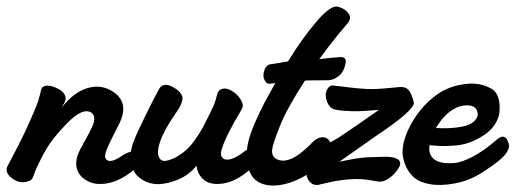

<svg xmlns="http://www.w3.org/2000/svg" viewBox="-96 -562 1591 591"><path d="M272.9 -78.1Q292 -91.8 306.6 -95Q321.3 -98.1 327.6 -92.3Q334 -86.4 335 -76.9Q335.9 -67.4 328.4 -54.7Q320.8 -42 307.1 -32.2Q254.4 8.3 202.1 3.9Q186.5 2.4 172.1 -5.6Q157.7 -13.7 149.9 -23.9Q139.6 -38.1 138.7 -53.7Q137.7 -69.3 143.3 -84.7Q148.9 -100.1 161.1 -121.1Q189 -170.4 192.9 -186Q197.3 -203.6 188 -212.9Q181.2 -219.2 171.9 -219.5Q162.6 -219.7 153.8 -215.8Q145 -211.9 135.3 -204.6Q125.5 -197.3 118.7 -190.7Q111.8 -184.1 105 -176.8Q74.2 -144.5 57.1 -119.6Q40 -94.7 22 -56.2Q17.1 -46.9 12.9 -36.4Q8.8 -25.9 7.1 -20.5Q5.4 -15.1 2 -10.7Q-1.5 -6.3 -6.8 -4.9Q-32.7 5.4 -56.9 -11.7Q-81.1 -28.8 -74.2 -47.9Q-74.2 -48.3 -68.1 -59.8Q-62 -71.3 -52 -90.3Q-42 -109.4 -30.8 -131.8Q-19.5 -154.3 -7.1 -182.1Q5.4 -210 15.1 -233.9Q22 -249.5 25.9 -266.6Q29.8 -283.7 32.2 -290Q35.6 -296.4 45.4 -297.9Q55.2 -299.3 66.7 -295.7Q78.1 -292 88.4 -285.6Q98.6 -279.3 103.5 -269.5Q108.4 -259.8 104 -250Q102.1 -244.6 98.6 -239.3Q95.2 -233.9 94.2 -231Q128.9 -276.4 170.7 -290Q212.4 -303.7 248 -282.2Q305.2 -248 270 -179.2Q240.7 -122.6 232.7 -102.1Q224.6 -81.5 229 -74.2Q238.8 -57.1 272.9 -78.1Z M656.7 -96.2Q670.9 -106 681.2 -104.5Q691.4 -103 697.3 -96.4Q703.1 -89.8 701.2 -78.1Q699.2 -66.4 689 -56.2L678.7 -44.9Q620.6 8.8 564 3.9Q541 2 526.4 -13.2Q511.7 -28.3 508.8 -51.8Q486.3 -23.9 453.9 -10Q421.4 3.9 391.6 4.9Q358.9 4.9 333 -15.1Q316.4 -27.8 310.3 -49.6Q304.2 -71.3 306.2 -89.1Q308.1 -106.9 314 -123Q322.3 -146 349.1 -200.9Q376 -255.9 392.6 -286.1Q398.9 -299.8 413.1 -300.8Q427.2 -301.8 448.7 -286.1Q460 -277.3 463.9 -268.6Q467.8 -259.8 463.9 -248.5Q460 -237.3 456.1 -230.5Q452.1 -223.6 441.9 -209Q408.2 -160.2 396.5 -125Q384.8 -89.8 395 -75.2Q401.9 -64 417.5 -67.4Q433.1 -70.8 449.5 -80.3Q465.8 -89.8 480 -103Q493.2 -115.2 507.1 -135.7Q521 -156.2 528.6 -170.2Q536.1 -184.1 548.1 -208.7Q560.1 -233.4 561 -235.8Q564.9 -244.6 567.9 -254.9Q570.8 -265.1 572.3 -270.8Q573.7 -276.4 576.7 -281Q579.6 -285.6 584 -287.1Q599.1 -293.5 617.4 -282.5Q635.7 -271.5 645.5 -254.6Q655.3 -237.8 648.9 -228Q649.4 -227.1 637.9 -208.3Q626.5 -189.5 610.6 -158.9Q594.7 -128.4 586.9 -104Q581.1 -86.9 586.9 -78.6Q592.8 -70.3 603.3 -70.6Q613.8 -70.8 625 -76.2Q638.2 -81.5 656.7 -96.2Z M972.7 -488.8 941.9 -452.1Q907.2 -408.7 886.7 -379.9Q920.4 -384.3 949.7 -386.2Q962.4 -387.7 966.8 -379.9Q971.2 -372.1 962.9 -350.1Q960 -343.3 954.8 -336.2Q949.7 -329.1 936.8 -321.5Q923.8 -314 907.7 -314.9Q856.9 -314.9 842.8 -314Q786.1 -226.6 765.6 -173.8Q743.2 -117.7 741.7 -101.6Q739.7 -81.5 753.9 -73.2Q795.4 -48.8 869.6 -127.9Q894.5 -147 911.1 -135.3Q926.8 -125 918.9 -99.1Q911.1 -74.2 882.8 -49.8Q842.8 -15.6 799.8 -1Q756.8 13.7 724.6 7.3Q692.4 1 677.7 -22.9Q665.5 -43.5 663.8 -70.6Q662.1 -97.7 667.5 -122.3Q672.9 -147 688.2 -182.6Q703.6 -218.3 716.3 -242.4Q729 -266.6 751.5 -306.2Q747.6 -306.2 735.8 -304.2Q725.1 -302.7 719 -314.2Q712.9 -325.7 715.8 -338.9Q721.2 -361.3 734.9 -363.8L790.5 -373Q833 -442.4 876.2 -493.2Q919.4 -543.9 940.9 -542Q951.7 -540 962.6 -533.7Q973.6 -527.3 979.7 -515.6Q985.8 -503.9 972.7 -488.8Z M862.8 -85.9Q867.7 -93.3 880.1 -100.8Q892.6 -108.4 912.8 -119.4Q933.1 -130.4 945.8 -138.2Q992.7 -168.9 1070.8 -224.1Q1018.6 -218.8 987.3 -219.7Q956.1 -220.7 938.5 -224.1Q930.7 -226.1 926.5 -228Q922.4 -230 916.5 -238Q910.6 -246.1 907.7 -259.8Q904.3 -274.9 911.6 -287.6Q918.9 -300.3 928.7 -298.8Q932.6 -298.8 953.4 -296.1Q974.1 -293.5 978.5 -293Q1023.4 -287.6 1049.8 -287.8Q1076.2 -288.1 1132.8 -293.9Q1151.4 -295.9 1161.1 -285.4Q1170.9 -274.9 1177.7 -247.1Q1181.6 -223.6 1063.5 -145Q1063 -144.5 1034.2 -124.3Q1005.4 -104 976.8 -84Q948.2 -64 948.7 -64Q960 -66.4 968 -68.1Q976.1 -69.8 984.6 -71.3Q993.2 -72.8 997.6 -73.7Q1002 -74.7 1010.3 -75.4Q1018.6 -76.2 1020.8 -76.7Q1022.9 -77.1 1032.5 -77.6Q1042 -78.1 1044.2 -78.1Q1046.4 -78.1 1059.1 -78.6Q1071.8 -79.1 1075.7 -79.1Q1112.8 -81.5 1128.2 -71.8Q1143.6 -62 1128.4 -41Q1118.2 -24.9 1102.1 -13.7Q1085.9 -2.4 1072.8 -2.9Q1069.8 -2.4 1046.4 -6.8Q986.8 -19 892.6 4.9Q871.1 12.2 858.2 -1.7Q845.2 -15.6 846.4 -40.3Q847.7 -64.9 862.8 -85.9Z M1466.3 -128.9Q1470.7 -119.6 1470.9 -112.8Q1471.2 -106 1464.8 -94.5Q1458.5 -83 1439.2 -67.1Q1419.9 -51.3 1386.2 -29.8Q1348.6 -5.9 1304.9 2.4Q1261.2 10.7 1228.5 5.1Q1195.8 -0.5 1179.2 -15.1Q1166.5 -26.4 1158 -41Q1149.4 -55.7 1144.8 -77.1Q1140.1 -98.6 1147.9 -128.4Q1155.8 -158.2 1176.3 -191.9Q1198.2 -227.5 1225.6 -252Q1252.9 -276.4 1276.9 -287.1Q1300.8 -297.9 1325.2 -301.8Q1349.6 -305.7 1365 -304.4Q1380.4 -303.2 1391.6 -299.8Q1408.7 -293.9 1418.2 -288.1Q1427.7 -282.2 1433.6 -271Q1438.5 -262.2 1440.7 -248.5Q1442.9 -234.9 1441.4 -217.3Q1439.9 -199.7 1428.5 -180.9Q1417 -162.1 1396.5 -147.9Q1373.5 -132.3 1350.1 -123.8Q1326.7 -115.2 1301.3 -113.8Q1275.9 -112.3 1263.2 -112.5Q1250.5 -112.8 1226.6 -115.2Q1221.2 -86.9 1240.2 -71.8Q1248.5 -64.9 1262.9 -61.8Q1277.3 -58.6 1300.8 -60.1Q1324.2 -61.5 1358.9 -79.6Q1393.6 -97.7 1431.6 -130.9Q1456.1 -152.8 1466.3 -128.9ZM1299.3 -225.1Q1271.5 -210 1245.6 -168Q1280.8 -166 1306.6 -169.2Q1332.5 -172.4 1345.2 -177.5Q1357.9 -182.6 1365 -190.4Q1372.1 -198.2 1373.3 -202.6Q1374.5 -207 1374.5 -211.9Q1372.1 -237.8 1341.3 -237.8Q1317.9 -237.8 1299.3 -225.1Z"/></svg>

Font: Florida Vibes
Style: Regular
Weight: 400
Italic angle: -30°
Designer: Turbologo.com
Foundry: Turbologo.com
Version: Version 1.000;hotconv 1.0.109;makeotfexe 2.5.65596